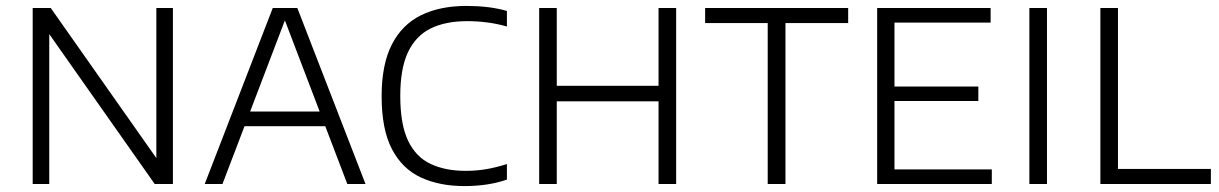

<svg xmlns="http://www.w3.org/2000/svg" viewBox="-20 -622 4120 649"><path d="M90.5 0V-595H151.5L523 -67H508.5V-595H564.5V0H503L131.5 -528H146.5V0Z M672 0 902 -595H985L1215.5 0H1154L937.5 -567.5H948.5L732 0ZM787 -195.5 801.5 -245H1085L1099 -195.5Z M1550 7Q1465.5 7 1402.5 -22.2Q1339.5 -51.5 1304.8 -118Q1270 -184.5 1270 -297Q1270 -404 1304.5 -471.5Q1339 -539 1403.2 -570.5Q1467.5 -602 1557 -602Q1593.5 -602 1627.8 -598Q1662 -594 1693.5 -585V-532.5Q1659.5 -542 1626.5 -546.2Q1593.5 -550.5 1559 -550.5Q1486 -550.5 1435.8 -525.8Q1385.5 -501 1359.2 -445.8Q1333 -390.5 1333 -298Q1333 -201.5 1359.5 -146.2Q1386 -91 1435.8 -67.8Q1485.5 -44.5 1554 -44.5Q1589.5 -44.5 1622.5 -50Q1655.5 -55.5 1693.5 -67.5V-15Q1662 -4 1626 1.5Q1590 7 1550 7Z M1802.5 0V-595H1862V-332H2206V-595H2265.5V0H2206V-279.5H1862V0Z M2575 0V-544H2363.5V-595H2847V-544H2635V0Z M2945 0V-595H3328.5V-545.5H3003.5V-49.5H3332.5V0ZM2983 -280.5V-329.5H3287V-280.5Z M3459.5 0V-595H3519V0Z M3699.5 0V-595H3759V-51H4073V0Z"/></svg>

Font: Encode Sans SC Condensed Thin Light
Style: Regular
Weight: 300
Version: Version 3.002